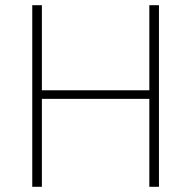

<svg xmlns="http://www.w3.org/2000/svg" viewBox="-20 -718 735 738"><path d="M554 -338H141V0H104V-698H141V-371H554V-698H591V0H554Z"/></svg>

Font: IBM Plex Sans Arabic ExtLt
Style: Regular
Weight: 200
Designer: Mike Abbink, Paul van der Laan, Pieter van Rosmalen, Wael Morcos, Khajak Apelian
Foundry: Bold Monday
Version: Version 1.2